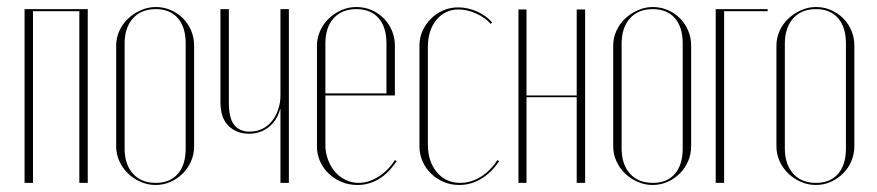

<svg xmlns="http://www.w3.org/2000/svg" viewBox="-20 -521 2499 547"><path d="M230 -495V0H206V-489H74V0H50V-495Z M424 -501Q446 -501 466 -492.5Q486 -484 501 -469Q516 -454 524.5 -434Q533 -414 533 -391V-104Q533 -82 524.5 -62Q516 -42 501 -27Q486 -12 466 -3Q446 6 423 6Q401 6 380.5 -3Q360 -12 344.5 -27Q329 -42 320 -62Q311 -82 311 -104V-391Q311 -413 320 -433Q329 -453 345 -468Q361 -483 381.5 -492Q402 -501 424 -501ZM424 -495Q382 -495 358.5 -468.5Q335 -442 335 -397V-98Q335 -53 358.5 -26.5Q382 0 424 0Q464 0 486.5 -25.5Q509 -51 509 -98V-397Q509 -444 486.5 -469.5Q464 -495 424 -495Z M778 -210Q769 -177 745 -158.5Q721 -140 689 -140Q654 -140 631 -162.5Q608 -185 608 -230V-495H632V-228Q632 -185 647 -165.5Q662 -146 691 -146Q712 -146 728.5 -154.5Q745 -163 756 -177.5Q767 -192 773 -210.5Q779 -229 779 -248V-495H803V0H779V-210Z M883 -391Q883 -413 892 -433Q901 -453 916.5 -468Q932 -483 952.5 -492Q973 -501 995 -501Q1018 -501 1038 -492.5Q1058 -484 1073 -469Q1088 -454 1096.5 -434Q1105 -414 1105 -391V-249H907V-108Q907 -86 914.5 -66Q922 -46 934.5 -31.5Q947 -17 964.5 -8.5Q982 0 1002 0Q1030 0 1058 -17.5Q1086 -35 1105 -65L1110 -62Q1065 6 998 6Q974 6 953.5 -2.5Q933 -11 917 -26Q901 -41 892 -61Q883 -81 883 -104ZM1081 -255V-397Q1081 -444 1058.5 -469.5Q1036 -495 995 -495Q954 -495 930.5 -469Q907 -443 907 -397V-255Z M1175 -391Q1175 -414 1184 -433.5Q1193 -453 1208 -468Q1223 -483 1243 -491.5Q1263 -500 1285 -500Q1312 -500 1338.5 -488.5Q1365 -477 1382 -457L1378 -453Q1362 -471 1336.5 -482.5Q1311 -494 1286 -494Q1248 -494 1223.5 -464.5Q1199 -435 1199 -387V-109Q1199 -61 1224.5 -30.5Q1250 0 1291 0Q1322 0 1350 -17.5Q1378 -35 1397 -65L1402 -62Q1381 -30 1351.5 -12Q1322 6 1288 6Q1265 6 1244.5 -2.5Q1224 -11 1208.5 -26Q1193 -41 1184 -61Q1175 -81 1175 -104Z M1480 -494V-249H1623V-494H1647V0H1623V-244H1480V0H1457V-494Z M1840 -501Q1862 -501 1882 -492.5Q1902 -484 1917 -469Q1932 -454 1940.5 -434Q1949 -414 1949 -391V-104Q1949 -82 1940.5 -62Q1932 -42 1917 -27Q1902 -12 1882 -3Q1862 6 1839 6Q1817 6 1796.5 -3Q1776 -12 1760.5 -27Q1745 -42 1736 -62Q1727 -82 1727 -104V-391Q1727 -413 1736 -433Q1745 -453 1761 -468Q1777 -483 1797.5 -492Q1818 -501 1840 -501ZM1840 -495Q1798 -495 1774.5 -468.5Q1751 -442 1751 -397V-98Q1751 -53 1774.5 -26.5Q1798 0 1840 0Q1880 0 1902.5 -25.5Q1925 -51 1925 -98V-397Q1925 -444 1902.5 -469.5Q1880 -495 1840 -495Z M2019 -495H2167V-489H2043V0H2019Z M2305 -501Q2327 -501 2347 -492.5Q2367 -484 2382 -469Q2397 -454 2405.5 -434Q2414 -414 2414 -391V-104Q2414 -82 2405.5 -62Q2397 -42 2382 -27Q2367 -12 2347 -3Q2327 6 2304 6Q2282 6 2261.5 -3Q2241 -12 2225.5 -27Q2210 -42 2201 -62Q2192 -82 2192 -104V-391Q2192 -413 2201 -433Q2210 -453 2226 -468Q2242 -483 2262.5 -492Q2283 -501 2305 -501ZM2305 -495Q2263 -495 2239.5 -468.5Q2216 -442 2216 -397V-98Q2216 -53 2239.5 -26.5Q2263 0 2305 0Q2345 0 2367.5 -25.5Q2390 -51 2390 -98V-397Q2390 -444 2367.5 -469.5Q2345 -495 2305 -495Z"/></svg>

Font: Moniqa Thin Display
Style: Regular
Weight: 100
Designer: Rajesh Rajput
Foundry: Rajesh Rajput
Version: Version 1.000